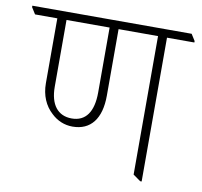

<svg xmlns="http://www.w3.org/2000/svg" viewBox="-98 -699 820 781"><g transform="rotate(10 311.5 -308.5)"><path d="M220 -166C295 -166 336 -219 336 -314V-589H499V-17L530 5H536V-589H649V-595L632 -622H-26V-616L-9 -589H83V-321C83 -271 101 -230 132 -202C156 -179 186 -166 220 -166ZM121 -313V-589H299V-321C299 -241 269 -198 211 -198C153 -198 121 -240 121 -313Z"/></g></svg>

Font: Noto Serif Devanagari SemiCondensed ExtraLight
Style: Regular
Weight: 200
Width: 4
Designer: Universal Thirst, Indian Type Foundry and the Monotype Design Team
Foundry: Monotype Imaging Inc.
Version: Version 2.004